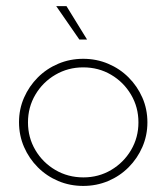

<svg xmlns="http://www.w3.org/2000/svg" viewBox="-20 -595 540 623"><path d="M250 8.3Q206.9 8.3 169.1 -7.6Q131.2 -23.6 102.8 -52.1Q74.3 -80.6 58 -118.1Q41.7 -155.6 41.7 -198.6Q41.7 -241 58 -278.1Q74.3 -315.3 102.8 -343.8Q131.2 -372.2 169.1 -388.2Q206.9 -404.2 250 -404.2Q293.1 -404.2 330.9 -388.2Q368.8 -372.2 397.2 -343.8Q425.7 -315.3 442 -278.1Q458.3 -241 458.3 -197.9Q458.3 -155.6 442 -118.1Q425.7 -80.6 397.2 -52.1Q368.8 -23.6 330.9 -7.6Q293.1 8.3 250 8.3ZM250.7 -19.4Q300 -19.4 340.6 -43.4Q381.2 -67.4 405.2 -108Q429.2 -148.6 429.2 -197.9Q429.2 -247.2 405.2 -287.8Q381.2 -328.5 340.6 -352.4Q300 -376.4 250 -376.4Q200.7 -376.4 159.7 -352.4Q118.8 -328.5 94.8 -287.8Q70.8 -247.2 70.8 -197.9Q70.8 -148.6 94.8 -108Q118.8 -67.4 159.7 -43.4Q200.7 -19.4 250.7 -19.4ZM237.5 -466.7 162.5 -575H195.8L262.5 -466.7Z"/></svg>

Font: Afacad Flux Thin
Style: Regular
Weight: 250
Designer: Kristian Moeller
Foundry: Dicotype
Version: Version 1.100